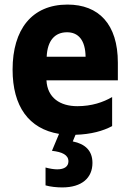

<svg xmlns="http://www.w3.org/2000/svg" viewBox="-20 -579 570 839"><path d="M252 240C338 240 384 198 384 133C384 80 353 50 298 39L310 10C378 8 431 -7 470 -28V-155C431 -132 380 -115 318 -115C242 -115 187 -152 183 -228H495V-305C495 -474 411 -559 275 -559C119 -559 35 -450 35 -275C35 -114 106 -16 238 6L207 80C252 85 279 98 279 126C279 148 262 161 230 161C216 161 197 158 179 153V231C199 237 228 240 252 240ZM354 -331H184C187 -402 220 -438 273 -438C322 -438 353 -404 354 -331Z"/></svg>

Font: Noto Sans Mono Condensed ExtraBold
Style: Regular
Weight: 800
Width: 3
Designer: Monotype Design Team
Foundry: Monotype Imaging Inc.
Version: Version 2.014